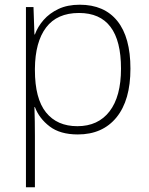

<svg xmlns="http://www.w3.org/2000/svg" viewBox="-20 -560 630 814"><path d="M318 -540Q422 -540 477.5 -471Q533 -402 533 -269Q533 -135 474 -62.5Q415 10 310 10Q235 10 190.5 -24Q146 -58 128 -106H126Q127 -76 127.5 -44.5Q128 -13 128 16V234H90V-530H122L126 -414H128Q140 -447 165 -475.5Q190 -504 228 -522Q266 -540 318 -540ZM315 -505Q222 -505 175.5 -443.5Q129 -382 128 -269V-263Q128 -142 175 -83.5Q222 -25 308 -25Q396 -25 444.5 -88Q493 -151 493 -269Q493 -505 315 -505Z"/></svg>

Font: Noto Sans Lao Looped ExtraLight
Style: Regular
Weight: 200
Designer: Mark Frömberg, Ben Mitchell
Foundry: The Fontpad Ltd
Version: Version 1.002; ttfautohint (v1.8.4.7-5d5b)